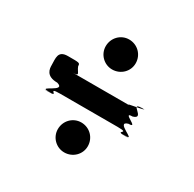

<svg xmlns="http://www.w3.org/2000/svg" viewBox="-138 -865 908 900"><g transform="rotate(30 316.5 -414.5)"><path d="M315 -720C271 -720 235 -684 235 -638C235 -594 271 -558 315 -558C361 -558 397 -594 397 -638C397 -684 361 -720 315 -720ZM60 -434C60 -415 62 -376 124 -376C186 -358 50 -320 105 -320C167 -320 44 -318 106 -318C179 -318 82 -338 162 -338H472C552 -338 454 -318 527 -318C589 -318 466 -320 528 -320C582 -320 447 -358 509 -376C571 -376 447 -415 509 -415C571 -433 455 -471 528 -471C590 -471 465 -472 527 -472C580 -472 428 -453 472 -453H162C206 -453 180 -464 170 -492C170 -510 167 -509 105 -509C50 -509 60 -470 60 -434ZM315 -271C271 -271 235 -235 235 -189C235 -145 271 -109 315 -109C361 -109 397 -145 397 -189C397 -235 361 -271 315 -271Z"/></g></svg>

Font: Hussar Przerywany
Style: Regular
Weight: 400
Foundry: Cannot Into Space Fonts
Version: Version 0.982